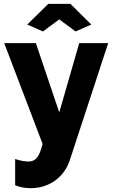

<svg xmlns="http://www.w3.org/2000/svg" viewBox="-20 -750 592 1001"><path d="M122 -622 204 -586 289 -649 374 -586 456 -622 347 -730H232ZM59 79V216C87 227 114 231 141 231C239 231 316 171 344 85L544 -525H393L289 -164L167 -525H2L202 0C185 69 166 92 128 92C110 92 85 88 59 79Z"/></svg>

Font: FIGSv2-sans-serif ExtraBold
Style: Regular
Weight: 800
Designer: Matt McInerney, Pablo Impallari, Rodrigo Fuenzalida,Mirko Velimirovic
Foundry: Matt McInerney, Pablo Impallari, Rodrigo Fuenzalida
Version: Version 4.021;hotconv 1.0.109;makeotfexe 2.5.65596